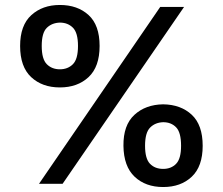

<svg xmlns="http://www.w3.org/2000/svg" viewBox="-20 -740 897 773"><path d="M221 -388Q150 -388 105.5 -429.5Q61 -471 61 -555Q61 -638 106 -679Q151 -720 221 -720Q292 -720 336.5 -679.5Q381 -639 381 -555Q381 -471 336.5 -429.5Q292 -388 221 -388ZM148 -555Q148 -502 168.5 -481.5Q189 -461 221 -461Q253 -461 273.5 -481.5Q294 -502 294 -555Q294 -608 273.5 -628.5Q253 -649 221 -649Q189 -648 168.5 -628Q148 -608 148 -555ZM625 -712H721L232 0H137ZM477 -153Q476 -236 521 -277.5Q566 -319 637 -320Q708 -319 752 -278Q796 -237 796 -153Q796 -70 752 -28.5Q708 13 637 13Q566 13 522 -28.5Q478 -70 477 -153ZM564 -153Q564 -101 584 -80.5Q604 -60 637 -60Q669 -60 689 -80.5Q709 -101 709 -153Q709 -207 689 -227.5Q669 -248 637 -248Q605 -247 584.5 -226.5Q564 -206 564 -153Z"/></svg>

Font: 42dot Sans Medium
Style: Regular
Weight: 500
Designer: 42dot
Version: Version 1.000